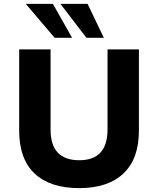

<svg xmlns="http://www.w3.org/2000/svg" viewBox="-20 -960 816 991"><path d="M389 11Q239 11 159 -64Q79 -139 79 -286V-705H241V-292Q241 -211 278.5 -172Q316 -133 389 -133Q462 -133 498.5 -172.5Q535 -212 535 -292V-705H697V-286Q697 -140 617 -64.5Q537 11 389 11ZM426 -765 292 -940H432L516 -765ZM262 -765 113 -940H253L352 -765Z"/></svg>

Font: Nunito Sans 8pt ExtraBold
Style: Regular
Weight: 800
Version: Version 3.101;gftools[0.9.27]